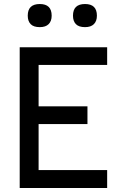

<svg xmlns="http://www.w3.org/2000/svg" viewBox="-20 -935 606 955"><path d="M118 -857Q118 -915 178 -915Q237 -915 237 -857Q237 -830 222 -815Q207 -800 178 -800Q147 -800 132.5 -815Q118 -830 118 -857ZM343 -857Q343 -915 403 -915Q462 -915 462 -857Q462 -830 447 -815Q432 -800 403 -800Q372 -800 357.5 -815Q343 -830 343 -857ZM78 -700H513V-612H172V-406H415V-318H172V-89H513V0H78Z"/></svg>

Font: Haskoy Medium
Style: Regular
Weight: 500
Designer: Ertekin Erdin
Foundry: Ertekin Erdin
Version: Version 1.500; ttfautohint (v1.8.3)